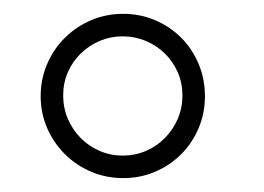

<svg xmlns="http://www.w3.org/2000/svg" viewBox="-20 -606 383 279"><path d="M159.2 -585.9Q183.6 -585.9 205.3 -576.7Q227.1 -567.4 243.2 -551.3Q259.3 -535.2 268.6 -513.2Q277.8 -491.2 277.8 -466.3Q277.8 -441.4 268.6 -419.7Q259.3 -397.9 243.2 -381.8Q227.1 -365.7 205.3 -356.4Q183.6 -347.2 159.2 -347.2Q134.3 -347.2 112.5 -356.4Q90.8 -365.7 74.5 -381.8Q58.1 -397.9 48.6 -419.7Q39.1 -441.4 39.1 -466.3Q39.1 -491.2 48.6 -513.2Q58.1 -535.2 74.5 -551.3Q90.8 -567.4 112.5 -576.7Q134.3 -585.9 159.2 -585.9ZM158.2 -553.2Q140.6 -553.2 125 -546.6Q109.4 -540 97.4 -528.3Q85.4 -516.6 78.6 -501Q71.8 -485.4 71.8 -467.3Q71.8 -449.2 78.6 -433.3Q85.4 -417.5 97.2 -405.5Q108.9 -393.6 124.8 -386.7Q140.6 -379.9 158.2 -379.9Q176.3 -379.9 192.1 -386.7Q208 -393.6 219.7 -405.5Q231.4 -417.5 238.3 -433.3Q245.1 -449.2 245.1 -467.3Q245.1 -485.4 238.3 -501Q231.4 -516.6 219.5 -528.3Q207.5 -540 191.7 -546.6Q175.8 -553.2 158.2 -553.2Z"/></svg>

Font: Lancelot
Style: Regular
Weight: 400
Designer: Marion Kadi
Foundry: Marion Kadi, Anton Koovit
Version: 1.004